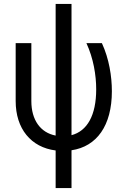

<svg xmlns="http://www.w3.org/2000/svg" viewBox="-20 -760 640 980"><path d="M500 -540H421C457 -462 471 -376 471 -304C471 -171 425 -91 345 -70V-740H264V-68C186 -83 140 -148 140 -244V-540H60V-244C60 -103 138 -8 264 8V200H345V7C474 -12 551 -119 551 -294C551 -370 537 -460 500 -540Z"/></svg>

Font: CommitMonoNiceRocks
Style: Regular
Weight: 400
Monospace: yes
Designer: Eigil Nikolajsen
Foundry: Eigil Nikolajsen
Version: Version 1.143